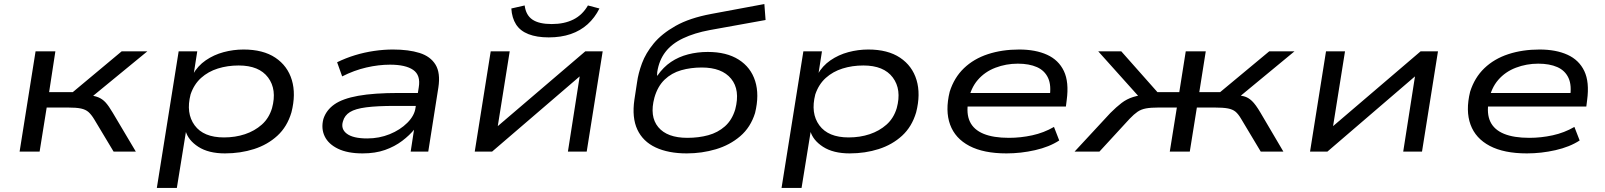

<svg xmlns="http://www.w3.org/2000/svg" viewBox="-20 -750 7943 950"><path d="M77 0 156 -496H254L223 -294H340L582 -496H709L413 -253L406 -281Q446 -277 466.5 -268.5Q487 -260 502.5 -243Q518 -226 538 -192L652 0H542L446 -160Q432 -183 418 -195.5Q404 -208 381 -213Q358 -218 315 -218H211L176 0Z M756 180 864 -496H956L938 -381H934Q958 -424 998 -451.5Q1038 -479 1086.5 -492Q1135 -505 1185 -505Q1282 -505 1342.5 -464.5Q1403 -424 1424 -354Q1445 -284 1422 -194Q1401 -123 1352.5 -78.5Q1304 -34 1237 -12.5Q1170 9 1093 9Q1012 9 961.5 -23.5Q911 -56 898 -103L901 -104L855 180ZM1088 -70Q1144 -70 1192 -86Q1240 -102 1275.5 -133.5Q1311 -165 1326 -215Q1351 -307 1306.5 -366.5Q1262 -426 1161 -426Q1106 -426 1058 -411Q1010 -396 975 -364.5Q940 -333 923 -283Q899 -190 943 -130Q987 -70 1088 -70Z M1774 9Q1700 9 1652.5 -14Q1605 -37 1586.5 -75.5Q1568 -114 1580 -161Q1594 -205 1634.5 -233.5Q1675 -262 1752.5 -276Q1830 -290 1954 -290H2068L2058 -226H1935Q1846 -226 1792 -219Q1738 -212 1711.5 -195.5Q1685 -179 1677 -150Q1665 -112 1696 -88.5Q1727 -65 1797 -65Q1856 -65 1908 -86Q1960 -107 1995.5 -142.5Q2031 -178 2036 -217L2052 -318Q2062 -378 2024.5 -404Q1987 -430 1910 -430Q1853 -430 1792.5 -416Q1732 -402 1673 -372L1648 -442Q1691 -463 1737 -477Q1783 -491 1831 -498Q1879 -505 1924 -505Q2002 -505 2056 -488Q2110 -471 2135 -430Q2160 -389 2149 -317L2099 0H2012L2029 -111L2032 -112Q2007 -81 1970 -53Q1933 -25 1885 -8Q1837 9 1774 9Z M2329 0 2408 -496H2502L2442 -120H2436L2876 -496H2962L2883 0H2790L2849 -377H2854L2415 0ZM2695 -565Q2636 -565 2595 -581Q2554 -597 2533.5 -629Q2513 -661 2510 -708L2576 -723Q2582 -675 2614.5 -653Q2647 -631 2710 -631Q2772 -631 2817 -653.5Q2862 -676 2889 -723L2946 -708Q2923 -662 2887.5 -630Q2852 -598 2804 -581.5Q2756 -565 2695 -565Z M3378 9Q3287 9 3224 -20.5Q3161 -50 3133.5 -109Q3106 -168 3119 -257L3132 -342Q3138 -387 3156.5 -437Q3175 -487 3214.5 -535Q3254 -583 3323 -622Q3392 -661 3499 -681L3762 -730L3768 -651L3491 -601Q3416 -587 3360 -560.5Q3304 -534 3272.5 -493Q3241 -452 3232 -394L3231 -376H3233Q3262 -418 3300 -443.5Q3338 -469 3384.5 -481Q3431 -493 3482 -493Q3575 -493 3635 -455Q3695 -417 3716.5 -349Q3738 -281 3716 -191Q3694 -120 3642.5 -76Q3591 -32 3522 -11.5Q3453 9 3378 9ZM3381 -68Q3437 -68 3484.5 -81Q3532 -94 3567 -125Q3602 -156 3618 -209Q3643 -305 3597.5 -360.5Q3552 -416 3452 -416Q3398 -416 3350.5 -402.5Q3303 -389 3268.5 -356Q3234 -323 3218 -267Q3193 -174 3237 -121Q3281 -68 3381 -68Z M3847 180 3955 -496H4047L4029 -381H4025Q4049 -424 4089 -451.5Q4129 -479 4177.5 -492Q4226 -505 4276 -505Q4373 -505 4433.5 -464.5Q4494 -424 4515 -354Q4536 -284 4513 -194Q4492 -123 4443.5 -78.5Q4395 -34 4328 -12.5Q4261 9 4184 9Q4103 9 4052.5 -23.5Q4002 -56 3989 -103L3992 -104L3946 180ZM4179 -70Q4235 -70 4283 -86Q4331 -102 4366.5 -133.5Q4402 -165 4417 -215Q4442 -307 4397.5 -366.5Q4353 -426 4252 -426Q4197 -426 4149 -411Q4101 -396 4066 -364.5Q4031 -333 4014 -283Q3990 -190 4034 -130Q4078 -70 4179 -70Z M4960 9Q4847 9 4776.5 -28Q4706 -65 4681 -133.5Q4656 -202 4679 -296Q4701 -366 4749.5 -412.5Q4798 -459 4868 -482Q4938 -505 5023 -505Q5104 -505 5161 -479Q5218 -453 5244 -398.5Q5270 -344 5258 -255L5254 -223H4742L4753 -290H5202L5173 -267Q5183 -327 5166 -364Q5149 -401 5110.5 -418Q5072 -435 5016 -435Q4958 -435 4905.5 -415Q4853 -395 4818 -354.5Q4783 -314 4771 -251V-249Q4760 -188 4779 -148Q4798 -108 4846.5 -88Q4895 -68 4972 -68Q5030 -68 5087.5 -80.5Q5145 -93 5195 -122L5221 -55Q5172 -23 5101.5 -7Q5031 9 4960 9Z M5297 0 5474 -191Q5504 -221 5529.5 -240.5Q5555 -260 5586.5 -270Q5618 -280 5663 -283L5631 -254L5414 -496H5528L5707 -294H5815L5847 -496H5946L5914 -294H6017L6260 -496H6385L6092 -254L6081 -282Q6114 -279 6135 -273.5Q6156 -268 6174.5 -250.5Q6193 -233 6217 -192L6330 0H6218L6121 -162Q6107 -186 6093 -197.5Q6079 -209 6055.5 -213.5Q6032 -218 5988 -218H5902L5867 0H5768L5803 -218H5714Q5674 -218 5650 -213.5Q5626 -209 5608.5 -197Q5591 -185 5569 -162L5420 0Z M6462 0 6541 -496H6635L6575 -120H6569L7009 -496H7095L7016 0H6923L6982 -377H6987L6548 0Z M7535 9Q7422 9 7351.5 -28Q7281 -65 7256 -133.5Q7231 -202 7254 -296Q7276 -366 7324.5 -412.5Q7373 -459 7443 -482Q7513 -505 7598 -505Q7679 -505 7736 -479Q7793 -453 7819 -398.5Q7845 -344 7833 -255L7829 -223H7317L7328 -290H7777L7748 -267Q7758 -327 7741 -364Q7724 -401 7685.5 -418Q7647 -435 7591 -435Q7533 -435 7480.5 -415Q7428 -395 7393 -354.5Q7358 -314 7346 -251V-249Q7335 -188 7354 -148Q7373 -108 7421.5 -88Q7470 -68 7547 -68Q7605 -68 7662.5 -80.5Q7720 -93 7770 -122L7796 -55Q7747 -23 7676.5 -7Q7606 9 7535 9Z"/></svg>

Font: Nunito Sans 7pt Expanded
Style: Italic
Weight: 400
Width: 7
Italic angle: -9°
Designer: Vernon Adams
Foundry: Vernon Adams
Version: Version 3.101;gftools[0.9.27]